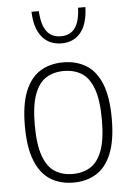

<svg xmlns="http://www.w3.org/2000/svg" viewBox="-56 -836 609 887"><g transform="rotate(-5 249.0 -392.5)"><path d="M249 9Q188.5 9 143.2 -18.8Q98 -46.5 72.8 -108Q47.5 -169.5 47.5 -270Q47.5 -370.5 72.5 -431.8Q97.5 -493 142.8 -520.8Q188 -548.5 249 -548.5Q309.5 -548.5 355 -521Q400.5 -493.5 425.5 -432.2Q450.5 -371 450.5 -270Q450.5 -170 425.5 -108.5Q400.5 -47 355.2 -19Q310 9 249 9ZM249 -31Q296.5 -31 331.2 -52.8Q366 -74.5 385.2 -126.2Q404.5 -178 404.5 -268.5Q404.5 -360.5 385.2 -412.8Q366 -465 331.2 -486.8Q296.5 -508.5 249 -508.5Q201.5 -508.5 166.8 -487Q132 -465.5 112.8 -413.8Q93.5 -362 93.5 -272Q93.5 -180 112.8 -127.2Q132 -74.5 166.8 -52.8Q201.5 -31 249 -31ZM250 -636.5Q193.5 -636.5 160 -676.5Q126.5 -716.5 124 -794H158Q161.5 -730 184.2 -699.8Q207 -669.5 250 -669.5Q293 -669.5 315.2 -699.8Q337.5 -730 340 -794H374Q371.5 -716 339 -676.2Q306.5 -636.5 250 -636.5Z"/></g></svg>

Font: Encode Sans SmCnd XLt
Style: Regular
Weight: 200
Width: 4
Designer: Multiple Designers
Foundry: Impallari Type
Version: Version 3.002; ttfautohint (v1.8.3) -l 8 -r 50 -G 200 -x 14 